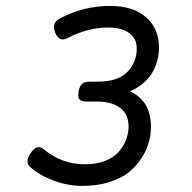

<svg xmlns="http://www.w3.org/2000/svg" viewBox="-20 -610 640 641"><path d="M179.7 -548.3Q150.4 -532.7 164.6 -500Q178.2 -468.8 204.6 -482.4Q272.5 -518.1 340.8 -518.1Q387.2 -518.1 411.9 -499.5Q436.5 -481 436.5 -447.8Q436.5 -402.3 405.3 -369.9Q374 -337.4 305.7 -337.4H278.8Q262.2 -337.4 253.9 -329.8Q245.6 -322.3 242.2 -304.2Q239.3 -286.1 244.9 -278.6Q250.5 -271 267.1 -271H302.7Q353.5 -271 381.3 -249.8Q409.2 -228.5 409.2 -188Q409.2 -165.5 401.1 -144Q393.1 -122.6 376.7 -103.5Q360.4 -84.5 331.1 -73Q301.8 -61.5 263.7 -61.5Q186 -61.5 126 -111.8Q103.5 -131.8 80.6 -96.2Q62 -67.9 82.5 -50.8Q116.2 -22.5 162.1 -5.9Q208 10.7 255.9 10.7Q304.7 10.7 344.7 -2Q384.8 -14.6 409.9 -34.9Q435.1 -55.2 452.4 -81.8Q469.7 -108.4 476.8 -134.5Q483.9 -160.6 483.9 -187Q483.9 -272.9 414.1 -305.2Q462.9 -326.7 486.8 -364.7Q510.7 -402.8 510.7 -452.6Q510.7 -514.6 467.5 -552.5Q424.3 -590.3 348.1 -590.3Q258.8 -590.3 179.7 -548.3Z"/></svg>

Font: Courier Prime Sans
Style: Regular
Weight: 300
Italic angle: -10°
Designer: Alan Dague-Greene
Foundry: Quote-Unquote Apps
Version: Version 3.23